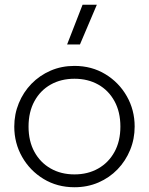

<svg xmlns="http://www.w3.org/2000/svg" viewBox="-20 -772 626 807"><path d="M293 15Q220.5 15 163.2 -19.8Q106 -54.5 73 -112.5Q40 -170.5 40 -240Q40 -292 59 -338.2Q78 -384.5 112.2 -419.8Q146.5 -455 192.5 -475Q238.5 -495 293 -495Q365.5 -495 422.8 -460.2Q480 -425.5 513 -367.5Q546 -309.5 546 -240Q546 -188 527 -141.8Q508 -95.5 474 -60.2Q440 -25 393.8 -5Q347.5 15 293 15ZM293 -39Q349.5 -39 393 -63.8Q436.5 -88.5 461.2 -133.5Q486 -178.5 486 -240Q486 -301.5 461.2 -346.8Q436.5 -392 393 -416.5Q349.5 -441 293 -441Q236.5 -441 193 -416.5Q149.5 -392 124.8 -346.8Q100 -301.5 100 -240Q100 -178.5 124.8 -133.5Q149.5 -88.5 193 -63.8Q236.5 -39 293 -39ZM262 -585 327 -752H387L316 -585Z"/></svg>

Font: Geologica Roman Thin
Style: Regular
Weight: 250
Designer: Sindre Bremnes, Frode Helland
Foundry: Monokrom Skriftforlag AS
Version: Version 1.010;gftools[0.9.28]